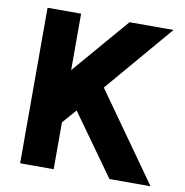

<svg xmlns="http://www.w3.org/2000/svg" viewBox="-79 -775 821 851"><g transform="rotate(10 331.5 -350.0)"><path d="M67 0H218V-211L273 -274L469 0H654L374 -395L634 -700H436L218 -446V-700H67Z"/></g></svg>

Font: Unageo
Style: ExtraBold
Weight: 800
Designer: Richard Sepsi
Foundry: Richard Sepsi
Version: Version 2.000